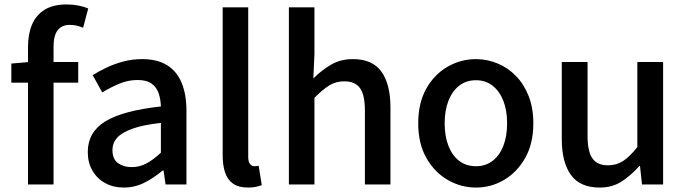

<svg xmlns="http://www.w3.org/2000/svg" viewBox="-20 -830 3089 864"><path d="M106 0V-619Q106 -676 124 -719Q142 -762 180.5 -786Q219 -810 280 -810Q308 -810 333 -805Q358 -800 377 -792L354 -705Q325 -718 294 -718Q258 -718 239.5 -694Q221 -670 221 -620V0ZM31 -458V-544L112 -551H332V-458Z M537 14Q490 14 453.5 -6Q417 -26 396 -62Q375 -98 375 -146Q375 -235 453.5 -283.5Q532 -332 704 -351Q703 -383 694 -410Q685 -437 662.5 -453.5Q640 -470 599 -470Q556 -470 516 -453Q476 -436 440 -414L397 -492Q426 -510 461 -526.5Q496 -543 536 -553.5Q576 -564 619 -564Q688 -564 732 -536.5Q776 -509 797.5 -457Q819 -405 819 -331V0H725L716 -63H712Q675 -31 631 -8.5Q587 14 537 14ZM572 -78Q608 -78 639 -94.5Q670 -111 704 -143V-277Q623 -268 575 -250.5Q527 -233 506.5 -209.5Q486 -186 486 -155Q486 -114 511 -96Q536 -78 572 -78Z M1096 14Q1054 14 1029 -3.5Q1004 -21 993 -53.5Q982 -86 982 -130V-797H1097V-124Q1097 -101 1105.5 -91.5Q1114 -82 1124 -82Q1128 -82 1132 -82.5Q1136 -83 1144 -84L1158 3Q1148 7 1133 10.5Q1118 14 1096 14Z M1280 0V-797H1395V-586L1390 -477Q1426 -513 1469 -538.5Q1512 -564 1568 -564Q1656 -564 1696.5 -507.5Q1737 -451 1737 -346V0H1622V-332Q1622 -403 1600 -433.5Q1578 -464 1529 -464Q1491 -464 1461.5 -445.5Q1432 -427 1395 -390V0Z M2122 14Q2054 14 1994.5 -20.5Q1935 -55 1898.5 -119.5Q1862 -184 1862 -275Q1862 -367 1898.5 -431.5Q1935 -496 1994.5 -530Q2054 -564 2122 -564Q2172 -564 2219 -544.5Q2266 -525 2302 -488Q2338 -451 2359 -397.5Q2380 -344 2380 -275Q2380 -184 2343.5 -119.5Q2307 -55 2248.5 -20.5Q2190 14 2122 14ZM2122 -82Q2165 -82 2196.5 -106Q2228 -130 2245 -173.5Q2262 -217 2262 -275Q2262 -333 2245 -376.5Q2228 -420 2196.5 -444.5Q2165 -469 2122 -469Q2078 -469 2046.5 -444.5Q2015 -420 1998 -376.5Q1981 -333 1981 -275Q1981 -217 1998 -173.5Q2015 -130 2046.5 -106Q2078 -82 2122 -82Z M2678 14Q2590 14 2549 -43Q2508 -100 2508 -204V-551H2624V-218Q2624 -148 2646 -117Q2668 -86 2716 -86Q2754 -86 2784 -105.5Q2814 -125 2848 -168V-551H2964V0H2869L2860 -83H2857Q2819 -40 2777 -13Q2735 14 2678 14Z"/></svg>

Font: Noto Sans TC Thin Medium
Style: Regular
Weight: 500
Version: Version 2.004-H2;hotconv 1.0.118;makeotfexe 2.5.65603